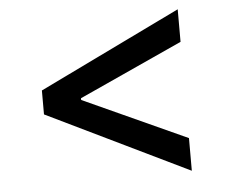

<svg xmlns="http://www.w3.org/2000/svg" viewBox="-44 -605 754 636"><g transform="rotate(-5 333.0 -286.5)"><path d="M97.3 -246.4V-326L568.9 -554.7V-446.4L224.1 -289.1V-283.4L568.9 -126.4V-17.8Z"/></g></svg>

Font: Inter Zeller Medium
Style: Regular
Weight: 500
Designer: Rasmus Andersson; Joe Bland
Foundry: zeller
Version: Version 3.015;git-dec3a8cb1